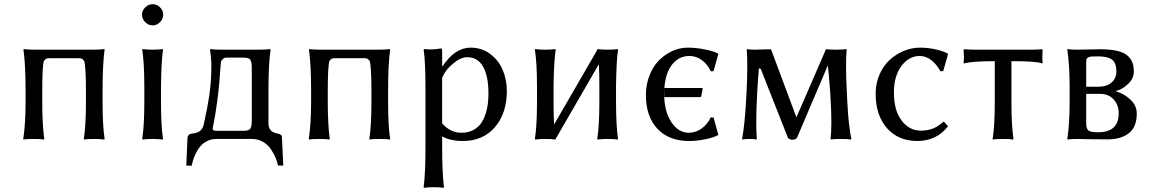

<svg xmlns="http://www.w3.org/2000/svg" viewBox="-20 -668 5529 923"><path d="M473.1 -229V-179.2Q473.1 -63.5 482.9 0L481 2.9Q467.3 0 433.1 0Q417.5 0 405 0.7Q392.6 1.5 388.2 2L383.8 2.9L382.8 0Q393.1 -63.5 393.1 -179.2V-229Q393.1 -345.7 384.8 -375Q378.9 -382.3 374 -385.3Q369.1 -388.2 358.9 -388.2H216.8Q206.5 -388.2 201.7 -385.3Q196.8 -382.3 190.9 -375Q183.1 -347.7 183.1 -229V-180.2Q183.1 -67.4 192.9 0L190.9 2.9Q176.3 0 142.1 0Q126.5 0 114 0.7Q101.6 1.5 97.2 2L92.8 2.9L91.8 0Q103 -72.8 103 -180.2V-229Q103 -357.9 92.8 -429.2L94.2 -432.1Q111.8 -429.2 146 -429.2H430.2Q445.3 -429.2 458.3 -429.9Q471.2 -430.7 476.6 -431.6L481.9 -432.1L482.9 -429.2Q473.1 -361.3 473.1 -229Z M678.2 -561.5Q662.6 -577.1 662.6 -597.2Q662.6 -617.2 678.2 -632.6Q693.8 -647.9 713.9 -647.9Q733.9 -647.9 749.3 -632.6Q764.6 -617.2 764.6 -597.2Q764.6 -577.1 749.3 -561.5Q733.9 -545.9 713.9 -545.9Q693.8 -545.9 678.2 -561.5ZM673.8 -250Q673.8 -366.2 663.6 -429.2L666 -432.1Q684.1 -429.2 713.9 -429.2Q743.7 -429.2 761.7 -432.1L763.7 -429.2Q755.4 -376.5 753.9 -250V-179.2Q753.9 -63.5 763.7 0L761.7 2.9Q743.7 0 713.9 0Q684.1 0 666 2.9L663.6 0Q673.8 -63.5 673.8 -179.2Z M1002.4 -50.8Q1002.4 -45.4 1005.4 -42.7Q1008.3 -40 1011.7 -39.6Q1015.1 -39.1 1021.5 -39.1H1150.4Q1176.3 -39.1 1183.3 -49.6Q1190.4 -60.1 1190.4 -87.9V-341.8Q1190.4 -370.1 1183.3 -380.6Q1176.3 -391.1 1150.4 -391.1H1069.3Q1059.1 -391.1 1052.2 -385Q1045.4 -378.9 1043.5 -373.8Q1041.5 -368.7 1041.5 -365.2Q1035.2 -264.6 1025.4 -190.4Q1015.6 -116.2 1009 -85.2Q1002.4 -54.2 1002.4 -50.8ZM996.1 -364.3Q993.7 -402.8 989.7 -429.2L991.7 -432.1Q1009.8 -429.2 1039.6 -429.2H1230.5Q1259.8 -429.2 1278.3 -432.1L1280.8 -429.2Q1270.5 -362.8 1270.5 -229V-76.2Q1270.5 -34.2 1310.5 -26.9Q1324.2 -24.4 1329.8 -20.3Q1335.4 -16.1 1335.4 -5.9L1341.8 127.9H1316.4Q1313 109.9 1304.9 90.6Q1296.9 71.3 1282.5 49.6Q1268.1 27.8 1244.4 13.9Q1220.7 0 1191.4 0H1019.5Q995.6 0 975.8 10.3Q956.1 20.5 943.8 34.4Q931.6 48.3 922.1 67.9Q912.6 87.4 908.4 101.1Q904.3 114.7 901.4 128.9L875.5 127.9L881.3 -4.9Q881.8 -13.2 886.5 -18.1Q891.1 -22.9 896 -24.4Q900.9 -25.9 909.7 -26.9Q951.2 -31.2 959.5 -69.8Q977.5 -149.4 987.1 -216.6Q996.6 -283.7 996.1 -364.3Z M1845.7 -229V-179.2Q1845.7 -63.5 1855.5 0L1853.5 2.9Q1839.8 0 1805.7 0Q1790 0 1777.6 0.7Q1765.1 1.5 1760.7 2L1756.3 2.9L1755.4 0Q1765.6 -63.5 1765.6 -179.2V-229Q1765.6 -345.7 1757.3 -375Q1751.5 -382.3 1746.6 -385.3Q1741.7 -388.2 1731.4 -388.2H1589.4Q1579.1 -388.2 1574.2 -385.3Q1569.3 -382.3 1563.5 -375Q1555.7 -347.7 1555.7 -229V-180.2Q1555.7 -67.4 1565.4 0L1563.5 2.9Q1548.8 0 1514.6 0Q1499 0 1486.6 0.7Q1474.1 1.5 1469.7 2L1465.3 2.9L1464.4 0Q1475.6 -72.8 1475.6 -180.2V-229Q1475.6 -357.9 1465.3 -429.2L1466.8 -432.1Q1484.4 -429.2 1518.6 -429.2H1802.7Q1817.9 -429.2 1830.8 -429.9Q1843.8 -430.7 1849.1 -431.6L1854.5 -432.1L1855.5 -429.2Q1845.7 -361.3 1845.7 -229Z M2105.5 -293.9V-75.2Q2144.5 -29.8 2198.2 -29.8Q2229 -29.8 2252.7 -41.7Q2276.4 -53.7 2290.3 -72.3Q2304.2 -90.8 2313 -116.5Q2321.8 -142.1 2325 -166.5Q2328.1 -190.9 2328.1 -217.8Q2328.1 -302.7 2302.2 -347.9Q2276.4 -393.1 2225.6 -393.1Q2195.8 -393.1 2158.7 -363Q2121.6 -333 2105.5 -293.9ZM2105.5 -352.1 2107.4 -349.1Q2166.5 -439 2242.2 -439Q2295.9 -439 2336.4 -408.7Q2377 -378.4 2396.7 -331.8Q2416.5 -285.2 2416.5 -231Q2416.5 -123.5 2359.4 -56.9Q2302.2 9.8 2204.6 9.8Q2145.5 9.8 2105.5 -12.2V32.2Q2105.5 163.6 2114.3 231.9L2112.3 234.9Q2093.8 231.9 2065.4 231.9Q2037.1 231.9 2018.6 234.9L2016.6 231.9Q2025.4 167.5 2025.4 32.2V-234.9Q2025.4 -373.5 2016.6 -429.2L2018.6 -432.1Q2060.5 -427.7 2099.1 -435.1Q2105.5 -435.1 2105.5 -424.8Z M2561.5 -250Q2561.5 -366.2 2551.3 -429.2L2553.2 -432.1Q2571.8 -429.2 2601.1 -429.2Q2631.3 -429.2 2649.4 -432.1L2651.4 -429.2Q2642.6 -373 2641.1 -250V-179.2Q2641.1 -109.4 2643.6 -69.3L2853.5 -432.1Q2871.6 -429.2 2901.4 -429.2Q2931.2 -429.2 2949.2 -432.1L2951.2 -429.2Q2942.9 -376.5 2941.4 -250V-179.2Q2941.4 -63.5 2951.2 0L2949.2 2.9Q2931.2 0 2901.4 0Q2871.6 0 2853.5 2.9L2851.1 0Q2861.3 -63.5 2861.3 -179.2V-250Q2861.3 -317.9 2858.9 -359.4L2649.4 2.9Q2631.3 0 2601.1 0Q2571.8 0 2553.2 2.9L2551.3 0Q2561.5 -63.5 2561.5 -179.2Z M3173.8 -245.1H3354Q3357.9 -245.1 3357.9 -241.2L3351.1 -205.1Q3350.1 -201.2 3347.2 -201.2H3173.8V-244.1Q3172.9 -226.6 3172.9 -215.8Q3172.9 -134.3 3206.8 -82Q3240.7 -29.8 3291 -29.8Q3323.7 -29.8 3352.5 -50Q3381.3 -70.3 3397 -104L3410.2 -103L3433.1 -21L3431.2 -18.1Q3408.2 -5.9 3368.7 2Q3329.1 9.8 3292 9.8Q3195.3 9.8 3140.1 -49.3Q3085 -108.4 3085 -210.9Q3085 -261.2 3102.1 -304.9Q3119.1 -348.6 3147.5 -377.4Q3175.8 -406.2 3211.9 -422.6Q3248 -439 3286.1 -439Q3324.2 -439 3366.2 -430.9Q3408.2 -422.9 3431.2 -411.1L3433.1 -408.2L3410.2 -326.2L3397 -325.2Q3380.9 -359.4 3354 -379.2Q3327.1 -398.9 3294.9 -398.9Q3244.1 -398.9 3211.7 -358.6Q3179.2 -318.4 3173.8 -245.1Z M3619.6 -214.8Q3612.3 -70.8 3618.2 0L3616.2 2.9Q3606.9 0 3582.5 0Q3572.8 0 3564.2 0.7Q3555.7 1.5 3551.8 2L3548.3 2.9L3547.4 0Q3560.5 -65.4 3568.4 -214.8Q3575.7 -358.4 3569.8 -429.2L3571.8 -432.1Q3572.8 -431.6 3575.4 -431.2Q3578.1 -430.7 3587.2 -429.9Q3596.2 -429.2 3606.9 -429.2L3686.5 -431.2L3808.6 -104L3950.7 -431.2Q3974.1 -429.2 3997.6 -429.2Q4012.7 -429.2 4025.6 -429.9Q4038.6 -430.7 4043.9 -431.6L4049.3 -432.1L4050.3 -429.2Q4043.9 -365.2 4050.8 -229L4053.2 -179.2Q4059.1 -63 4072.8 0L4070.8 2.9Q4057.1 0 4022.9 0Q4007.3 0 3995.1 0.7Q3982.9 1.5 3978.5 2L3974.1 2.9L3972.7 0Q3980 -61.5 3973.6 -179.2L3970.7 -229Q3963.9 -323.2 3959.5 -353.5L3811.5 -5.9Q3809.6 -1.5 3802 1.2Q3794.4 3.9 3788.6 3.9Q3784.2 3.9 3776.9 1.2Q3769.5 -1.5 3767.6 -5.9L3637.2 -336.9L3628.4 -339.8Q3624.5 -299.3 3619.6 -214.8Z M4401.4 -398.9Q4349.6 -398.9 4313.5 -350.8Q4277.3 -302.7 4277.3 -223.1Q4277.3 -137.7 4314 -88.9Q4350.6 -40 4407.2 -40Q4437.5 -40 4462.4 -49.1Q4487.3 -58.1 4514.2 -82H4518.6L4537.6 -61Q4481.9 9.8 4390.1 9.8Q4298.3 9.8 4243.9 -52Q4189.5 -113.8 4189.5 -217.8Q4189.5 -267.1 4208 -309.6Q4226.6 -352.1 4256.8 -379.9Q4287.1 -407.7 4325.2 -423.3Q4363.3 -439 4402.3 -439Q4439 -439 4475.3 -431.2Q4511.7 -423.3 4535.2 -411.1L4537.6 -408.2L4514.2 -326.2L4501.5 -325.2Q4458.5 -398.9 4401.4 -398.9Z M4762.2 -374Q4706.5 -374 4669.7 -371.1Q4632.8 -368.2 4623.5 -365.2L4614.3 -362.8L4612.3 -366.2Q4615.2 -388.7 4612.3 -429.2L4614.3 -431.2Q4644.5 -429.2 4668.9 -429.2H4935.1Q4960 -429.2 4990.2 -431.2L4992.2 -429.2Q4989.3 -388.7 4992.2 -366.2L4990.2 -362.8Q4966.8 -374 4842.3 -374V-180.2Q4842.3 -63.5 4852.1 0L4850.1 2.9Q4836.4 0 4802.2 0Q4786.6 0 4774.2 0.7Q4761.7 1.5 4757.3 2L4752.9 2.9L4752 0Q4762.2 -63.5 4762.2 -180.2Z M5201.7 -251H5258.8Q5300.8 -251 5323.7 -271.5Q5346.7 -292 5346.7 -323.2Q5346.7 -366.7 5325.2 -381.8Q5303.7 -397 5258.8 -397Q5236.8 -397 5226.1 -396.2Q5215.3 -395.5 5209.2 -390.9Q5203.1 -386.2 5202.4 -381.1Q5201.7 -376 5201.7 -362.8ZM5201.7 -216.8V-77.1Q5201.7 -49.3 5212.2 -40.8Q5222.7 -32.2 5258.8 -32.2Q5357.9 -32.2 5357.9 -123Q5357.9 -163.1 5333.7 -189.9Q5309.6 -216.8 5268.1 -216.8ZM5160.6 0Q5145 0 5132.8 0.7Q5120.6 1.5 5116.2 2L5111.8 2.9L5110.8 0Q5122.1 -72.8 5122.1 -180.2V-249Q5122.1 -352.5 5110.8 -429.2L5111.8 -432.1Q5125.5 -429.2 5160.6 -429.2Q5181.6 -429.2 5215.6 -430.2Q5249.5 -431.2 5268.1 -431.2Q5317.9 -431.2 5351.1 -423.3Q5384.3 -415.5 5401.1 -399.9Q5418 -384.3 5424.3 -366.2Q5430.7 -348.1 5430.7 -323.2Q5430.7 -289.1 5400.4 -262Q5370.1 -234.9 5344.7 -231V-229Q5383.8 -217.8 5414.3 -189.2Q5444.8 -160.6 5444.8 -122.1Q5444.8 -57.1 5406.7 -27.6Q5368.7 2 5303.7 2Q5231 2 5198.5 1Q5166 0 5160.6 0Z"/></svg>

Font: Linux Biolinum G
Style: Regular
Weight: 400
Designer: Philipp H. Poll
Foundry: Philipp H. Poll
Version: Version 1.1.0 ; ttfautohint (v1.6)